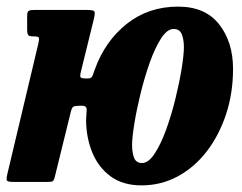

<svg xmlns="http://www.w3.org/2000/svg" viewBox="-30 -550 732 580"><path d="M256.5 -340.5Q287.5 -426 353 -478Q418.5 -530 508 -530Q590 -530 632 -476.5Q674 -423 674 -342Q674 -269 653 -205.2Q632 -141.5 594.8 -93Q557.5 -44.5 507 -17.2Q456.5 10 397.5 10Q341.5 10 304.5 -17Q267.5 -44 249 -88.8Q230.5 -133.5 230 -187.5Q230.5 -202 231.8 -216.2Q233 -230.5 218.5 -230.5H210.5Q198 -230.5 192.8 -228.2Q187.5 -226 184.5 -214.5L135 -13.5Q132.5 -4.5 129.2 -2.5Q126 -0.5 114.5 -0.5H9.5Q-8 -0.5 -9.5 -5.5Q-11 -10.5 -8 -23.5L85.5 -417Q89 -431.5 87.5 -435.8Q86 -440 73.5 -440H71.5Q59 -440 55.5 -443.8Q52 -447.5 52 -462V-501.5Q52 -514 56.5 -517Q61 -520 73 -520H230Q252 -520 255 -515.8Q258 -511.5 253.5 -492.5L215 -336Q211 -320.5 213.2 -316.8Q215.5 -313 230 -313H236Q247 -313 250 -322.2Q253 -331.5 256.5 -340.5ZM369 -112.5Q369 -88.5 375.2 -73Q381.5 -57.5 399 -57.5Q418.5 -57.5 437.2 -86Q456 -114.5 472 -158.8Q488 -203 500 -252Q512 -301 518.8 -343Q525.5 -385 525.5 -407.5Q525.5 -431 519 -446.8Q512.5 -462.5 494.5 -462.5Q475 -462.5 456.5 -433.8Q438 -405 422.2 -360.5Q406.5 -316 394.5 -267Q382.5 -218 375.8 -176.2Q369 -134.5 369 -112.5Z"/></svg>

Font: Besley* Condensed
Style: Bold Italic
Weight: 700
Width: 3
Italic angle: -13°
Designer: Owen Earl
Foundry: indestructible type*
Version: Version 3.000; ttfautohint (v1.8.3)